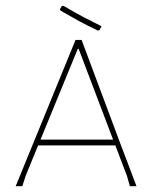

<svg xmlns="http://www.w3.org/2000/svg" viewBox="-20 -644 534 664"><path d="M68.8 -36.1 111.8 -141.1H378.9L418.9 -36.1L429.2 0H452.1L396 -147.9L262.2 -505.9H241.2L34.2 0H57.1ZM249 -475.1H252L371.1 -161.1H120.1ZM318.8 -538.1Q281.7 -555.7 253.9 -570.8Q226.1 -585.9 189.9 -606.9L187 -611.8L193.8 -623L199.2 -624Q244.1 -597.7 268.6 -585Q289.1 -574.2 331.1 -553.2L324.2 -540Z"/></svg>

Font: Datalegreya
Style: Gradient
Weight: 400
Designer: Figs Lab
Foundry: Figs Lab
Version: Version 1.002;PS 001.002;hotconv 1.0.70;makeotf.lib2.5.58329